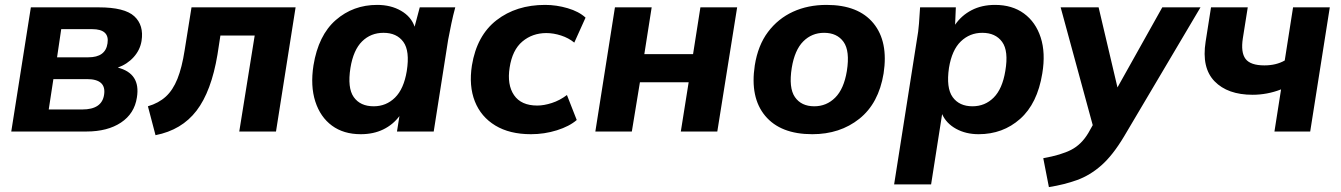

<svg xmlns="http://www.w3.org/2000/svg" viewBox="-20 -537 5476 784"><path d="M26 0 106 -507H383Q489 -507 528.5 -470.5Q568 -434 558 -370Q552 -333 526 -304Q500 -275 461 -261Q555 -237 539 -139Q529 -73 474 -36.5Q419 0 333 0ZM213 -303H341Q411 -303 419 -360Q428 -418 356 -418H230ZM179 -90H316Q396 -90 405 -150Q415 -214 335 -214H198Z M615 15 584 -103Q628 -116 657 -142.5Q686 -169 704.5 -215Q723 -261 734 -332L762 -507H1187L1107 0H957L1020 -392H880L868 -314Q843 -164 782.5 -85Q722 -6 615 15Z M1247 0ZM1453 11Q1383 11 1335.5 -24Q1288 -59 1267.5 -122.5Q1247 -186 1260 -270Q1280 -393 1351 -455Q1422 -517 1520 -517Q1576 -517 1617.5 -493Q1659 -469 1673 -428L1694 -507H1839Q1830 -474 1823 -440.5Q1816 -407 1810 -375L1751 0H1601L1611 -63Q1585 -28 1545 -8.5Q1505 11 1453 11ZM1506 -103Q1557 -103 1593 -138.5Q1629 -174 1641 -247Q1654 -329 1627 -366Q1600 -403 1546 -403Q1494 -403 1458.5 -368Q1423 -333 1411 -260Q1398 -178 1424.5 -140.5Q1451 -103 1506 -103Z M1894 0ZM2148 11Q2061 11 2002.5 -24.5Q1944 -60 1919 -123Q1894 -186 1907 -270Q1927 -392 2007.5 -454.5Q2088 -517 2206 -517Q2252 -517 2298 -503.5Q2344 -490 2371 -465L2325 -363Q2302 -382 2271 -392Q2240 -402 2211 -402Q2154 -402 2113 -367.5Q2072 -333 2061 -261Q2050 -191 2079 -148.5Q2108 -106 2174 -106Q2201 -106 2233.5 -116.5Q2266 -127 2295 -149L2335 -47Q2305 -21 2254 -5Q2203 11 2148 11Z M2411 0 2491 -507H2641L2611 -316H2810L2840 -507H2990L2909 0H2760L2792 -201H2593L2560 0Z M3042 0ZM3297 11Q3167 11 3104.5 -64Q3042 -139 3062 -270Q3075 -352 3116 -406.5Q3157 -461 3218 -489Q3279 -517 3355 -517Q3485 -517 3546.5 -442Q3608 -367 3588 -237Q3568 -115 3489 -52Q3410 11 3297 11ZM3305 -103Q3355 -103 3390.5 -138.5Q3426 -174 3438 -247Q3451 -329 3424.5 -366Q3398 -403 3345 -403Q3295 -403 3260 -368Q3225 -333 3213 -260Q3200 -178 3226 -140.5Q3252 -103 3305 -103Z M3635 0ZM3631 216 3724 -375Q3730 -407 3732.5 -440.5Q3735 -474 3737 -507H3883L3880 -436Q3906 -474 3947.5 -495.5Q3989 -517 4043 -517Q4113 -517 4161 -482Q4209 -447 4229.5 -384Q4250 -321 4236 -237Q4216 -114 4145.5 -51.5Q4075 11 3976 11Q3924 11 3884 -11Q3844 -33 3827 -71L3782 216ZM3951 -103Q4002 -103 4037.5 -138.5Q4073 -174 4085 -247Q4099 -329 4072 -366Q4045 -403 3991 -403Q3940 -403 3903.5 -368Q3867 -333 3855 -260Q3843 -178 3870 -140.5Q3897 -103 3951 -103Z M4273 0ZM4263 227 4240 109Q4313 96 4354.5 74.5Q4396 53 4424 6L4442 -26L4311 -507H4466L4543 -180L4726 -507H4882L4570 20Q4524 97 4477.5 138Q4431 179 4378.5 198Q4326 217 4263 227Z M5184 0 5211 -172Q5183 -161 5153.5 -155.5Q5124 -150 5095 -150Q4993 -150 4939.5 -205Q4886 -260 4903 -367L4925 -507H5075L5055 -381Q5046 -323 5066 -296.5Q5086 -270 5143 -270Q5191 -270 5226 -290L5260 -507H5410L5330 0Z"/></svg>

Font: Winston
Style: Bold Italic
Weight: 700
Italic angle: -9°
Designer: Original fonts by Vernon Adams / Changes by Cristiano Sobral
Foundry: Original fonts by Vernon Adams / Changes by Cristiano Sobral
Version: Version 2.503;July 17, 2020;FontCreator 13.0.0.2655 64-bit